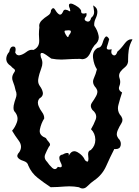

<svg xmlns="http://www.w3.org/2000/svg" viewBox="-20 -1016 768 1062"><path d="M416 19.5Q390.1 14.6 363.3 14.6Q351.1 14.6 338.4 15.6Q299.3 19 260.3 19.5Q223.6 -4.4 189 -31.7Q153.8 -59.1 136.2 -101.1Q132.8 -118.7 109.4 -126Q85.9 -133.3 78.1 -145.5Q75.7 -149.4 75.7 -153.8Q75.7 -155.8 76.2 -157.7Q77.6 -165 86.9 -174.8Q96.2 -189.5 96.2 -204.1Q96.2 -220.7 84.5 -236.8Q61.5 -267.6 46.9 -293Q64 -312.5 73.7 -340.3Q77.1 -350.1 77.1 -359.4Q77.1 -376.5 65.4 -393.1Q56.6 -401.9 55.2 -412.1Q54.7 -416.5 54.7 -420.9Q54.7 -426.8 55.7 -432.6Q59.6 -452.6 67.4 -473.6Q71.3 -483.9 71.3 -493.7Q71.3 -504.9 66.4 -515.6Q61.5 -540.5 51.3 -565.9Q47.4 -575.2 47.4 -584.5Q47.4 -600.1 58.6 -615.7Q63 -621.6 63 -626Q63 -631.3 57.1 -635.3Q46.4 -642.6 40 -650.9Q15.6 -666 14.6 -688Q14.6 -689 14.6 -689.9Q14.6 -710.9 31.2 -729.5Q35.6 -758.8 53.7 -758.8Q66.4 -758.8 66.4 -742.7Q66.4 -735.8 64 -725.6Q68.8 -715.3 75.2 -712.4Q79.6 -710 84.5 -710Q86.4 -710 88.9 -710.4Q106 -713.4 126.5 -729Q141.6 -740.7 156.2 -740.7Q160.6 -740.7 165 -739.7Q196.8 -754.4 196.8 -788.6Q196.8 -791.5 196.8 -794.4Q195.3 -811 195.3 -826.2Q195.3 -846.7 197.8 -864.3Q196.8 -869.1 196.8 -873Q196.8 -880.9 199.7 -887.2Q203.6 -896.5 211.4 -903.8Q226.1 -918 244.1 -929.2Q262.2 -939.9 262.2 -960Q268.6 -970.7 274.4 -970.7Q279.8 -970.7 284.7 -962.4Q294.9 -944.3 306.2 -937Q309.1 -935.1 312 -935.1Q314 -935.1 316.4 -936Q321.8 -938 327.6 -949.2Q330.1 -957.5 334 -960Q337.4 -962.4 341.3 -962.4Q341.3 -962.4 342.8 -962.4Q353.5 -961.4 363.3 -954.6Q365.2 -953.1 366.7 -953.1Q368.7 -953.1 368.7 -956.5Q368.7 -960.4 366.2 -968.8Q361.3 -979 361.3 -984.9Q361.3 -984.9 361.3 -986.3Q361.3 -991.2 363.8 -993.7Q366.7 -996.1 371.6 -996.1Q380.9 -996.1 397.5 -986.3Q423.3 -971.2 428.7 -957.5Q428.7 -956.1 428.7 -954.6Q428.7 -949.2 430.2 -946.3Q432.1 -942.4 435.5 -941.9Q439 -940.9 442.4 -940.9Q447.3 -940.9 453.1 -942.9Q454.6 -943.4 455.6 -943.4Q459.5 -943.4 459 -937.5Q459 -933.6 457.5 -927.2Q448.2 -917 448.2 -910.2Q448.2 -902.8 458.5 -898.4Q462.9 -896.5 466.8 -896.5Q479.5 -896.5 483.9 -917Q500.5 -930.2 500.5 -947.8Q500.5 -949.7 500.5 -951.7Q498.5 -971.7 495.1 -986.3Q508.3 -978.5 513.7 -969.7Q518.6 -960.9 518.6 -951.2Q518.6 -933.1 508.8 -913.1Q501 -896.5 501 -880.4Q501 -877 501.5 -873.5Q520 -847.7 525.4 -818.4Q526.4 -813.5 526.4 -809.1Q526.4 -785.2 502.4 -765.1Q490.2 -750 482.4 -730.5Q474.6 -710.4 461.9 -698.7Q454.6 -692.4 444.8 -689.9Q440.4 -688.5 435.5 -688.5Q429.7 -688.5 421.9 -690.4Q382.3 -690.4 342.3 -687.5Q331.1 -686.5 319.8 -686.5Q291.5 -686.5 263.7 -691.9Q252 -699.7 234.4 -712.9Q220.2 -723.1 211.9 -723.1Q210 -723.1 208.5 -722.7Q205.1 -721.7 204.1 -716.3Q204.1 -714.8 204.1 -713.4Q204.1 -708 206.1 -699.2Q214.4 -683.6 214.4 -667.5Q214.4 -653.8 208.5 -638.7Q196.3 -606.9 191.4 -577.6Q190.9 -573.2 190.9 -568.8Q190.9 -553.2 200.7 -539.6Q213.9 -521.5 216.8 -504.4Q217.3 -502 217.3 -499.5Q217.3 -493.2 214.4 -487.3Q210.4 -478.5 196.3 -469.7Q189.5 -459 189.5 -449.2Q189.5 -439 193.4 -429.7Q200.2 -412.6 212.4 -396Q224.6 -379.9 224.6 -362.3Q224.6 -362.3 224.6 -360.8Q207.5 -334 200.7 -300.8Q199.7 -295.9 199.7 -291Q199.7 -265.6 233.9 -252.4Q239.7 -241.7 251 -229Q256.8 -222.7 256.8 -216.8Q256.8 -210 250 -203.6Q239.3 -184.6 230 -162.1Q227.1 -154.8 227.1 -148.4Q227.1 -133.8 240.7 -120.6Q251.5 -104 269 -87.4Q276.9 -80.6 283.2 -80.6Q292.5 -80.6 299.8 -93.3Q308.6 -90.8 313.5 -90.8Q313.5 -90.8 315.9 -90.8Q320.8 -91.8 321.3 -95.7Q321.8 -97.2 321.8 -98.6Q321.8 -106.4 314.5 -119.6Q308.1 -132.3 308.1 -142.1Q308.1 -145 308.6 -147.9Q309.6 -153.3 314.5 -156.7Q318.8 -160.6 328.1 -161.6Q338.4 -168.9 351.1 -169.9Q351.1 -169.9 352.5 -169.9Q360.8 -169.9 360.8 -161.1Q360.8 -158.2 359.9 -154.3Q372.6 -179.7 390.6 -179.7Q398.9 -179.7 408.7 -174.3Q439 -157.2 450.2 -129.9Q457 -123.5 460.9 -122.6Q462.4 -122.1 463.4 -122.1Q465.3 -122.1 466.3 -123.5Q469.2 -127.9 469.2 -138.2Q469.2 -145.5 467.8 -156.2Q467.3 -160.2 467.3 -163.6Q467.3 -182.1 482.9 -186.5Q507.3 -210 507.3 -242.2Q507.3 -242.2 507.3 -244.6Q506.3 -278.8 483.4 -301.3Q498 -325.7 509.3 -355Q512.2 -362.8 512.2 -370.6Q512.2 -390.6 491.2 -407.7Q482.4 -419.9 482.4 -430.7Q482.4 -439.5 488.3 -447.8Q501.5 -466.3 511.7 -484.9Q517.6 -495.1 518.6 -506.3Q518.6 -506.3 518.6 -508.8Q518.6 -518.6 511.2 -529.3Q494.6 -546.9 494.6 -564.5Q494.6 -572.8 498.5 -581.5Q510.3 -607.4 516.1 -632.8Q499.5 -657.2 494.6 -695.8Q494.1 -700.7 494.1 -705.1Q494.1 -736.3 521 -751.5Q540 -752.4 547.4 -778.3Q554.7 -804.2 563.5 -812Q565.9 -814.5 568.8 -814.5Q570.8 -814.5 572.3 -813.5Q577.1 -811 584 -799.8Q579.1 -779.3 571.8 -757.8Q570.3 -753.9 570.3 -751Q570.3 -741.7 583 -741.7Q583 -741.7 584.5 -741.7Q590.3 -741.7 598.1 -743.2Q595.7 -735.4 595.7 -729Q595.7 -716.8 605.5 -711.4Q608.9 -709.5 612.3 -709.5Q622.6 -709.5 629.4 -730.5Q647.9 -745.6 668.9 -774.4Q687 -798.8 705.6 -798.8Q709.5 -798.8 712.9 -797.9Q696.3 -769 691.9 -738.3Q688.5 -713.4 688.5 -687Q688.5 -681.2 688.5 -675.3Q686 -656.2 671.4 -644.5Q656.2 -632.8 646 -619.1Q640.6 -611.8 639.2 -603Q638.7 -600.1 638.7 -597.2Q638.7 -590.3 641.6 -582.5Q645 -572.8 645 -562.5Q645 -550.8 640.1 -539.1Q637.7 -533.2 637.7 -528.3Q637.7 -514.2 655.3 -504.4Q645 -474.1 635.3 -437Q632.3 -426.8 632.3 -417Q632.3 -392.6 650.4 -373Q657.2 -362.3 657.2 -352.1Q657.2 -342.8 651.4 -334Q639.6 -315.4 631.3 -295.9Q626.5 -285.6 626 -274.9Q626 -274.9 626 -273.4Q626 -263.2 633.3 -252Q648.4 -237.8 648.4 -220.2Q648.4 -215.8 647.5 -211.4Q643.6 -191.4 619.6 -191.4Q616.2 -191.4 612.3 -191.9Q588.9 -146.5 567.4 -97.7Q545.4 -48.3 501 -18.1Q482.9 -5.9 461.9 15.1Q450.7 26.4 438 26.4Q437.5 26.4 437 26.4Q427.2 26.4 416 19.5ZM344.7 -847.2Q344.2 -847.2 343.8 -847.2Q336.9 -847.2 336.9 -841.8Q336.9 -835.9 343.8 -824.2Q351.6 -811 355.5 -811Q358.9 -811 360.4 -819.3Q372.1 -833.5 372.1 -841.3Q372.1 -842.8 371.6 -843.8Q370.1 -848.6 359.4 -848.6Q353.5 -848.6 344.7 -847.2Z"/></svg>

Font: Brazier Flame
Style: Regular
Weight: 400
Designer: Walter E Stewart
Version: 0.1